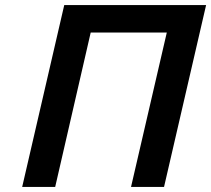

<svg xmlns="http://www.w3.org/2000/svg" viewBox="-20 -742 838 762"><path d="M631 0 798 -722H235L68 0H199L340 -613H642L500 0Z"/></svg>

Font: Perun SemiBold Italic
Style: Regular
Weight: 400
Italic angle: -12°
Foundry: Copyright (c) Stefan Peev, Context Ltd, 2016
Version: Version 1.026